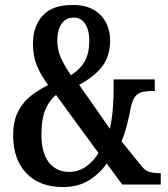

<svg xmlns="http://www.w3.org/2000/svg" viewBox="-20 -744 677 774"><path d="M234 10Q139 10 86 -46Q33 -102 33 -198Q33 -256 53 -294.5Q73 -333 105 -358Q137 -383 174 -401Q142 -445 127.5 -482Q113 -519 113 -569Q113 -638 152 -681Q191 -724 272 -724Q325 -724 358.5 -704Q392 -684 408 -651.5Q424 -619 424 -582Q424 -519 393 -477.5Q362 -436 299 -402L423 -225Q431 -261 434.5 -303Q438 -345 438 -382V-424H604V-377H592Q574 -377 557 -374Q540 -371 527.5 -358Q515 -345 508 -314Q502 -281 493 -245Q484 -209 470 -174L551 -74Q564 -57 581 -51.5Q598 -46 620 -46H628V0H473L410 -85Q384 -46 340 -18Q296 10 234 10ZM266 -441Q305 -466 322.5 -498.5Q340 -531 340 -581Q340 -621 324 -647Q308 -673 277 -673Q245 -673 228 -648Q211 -623 211 -580Q211 -544 225 -512Q239 -480 266 -441ZM258 -51Q297 -51 327.5 -73Q358 -95 377 -127L206 -361Q178 -339 162.5 -301Q147 -263 147 -201Q147 -127 177.5 -89Q208 -51 258 -51Z"/></svg>

Font: Noto Serif Georgian ExtraCondensed SemiBold
Style: Regular
Weight: 600
Width: 2
Designer: Monotype Design Team, Akaki Razmadze
Foundry: Google LLC
Version: Version 2.003; ttfautohint (v1.8.4.7-5d5b)